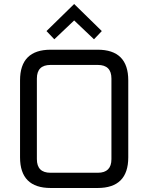

<svg xmlns="http://www.w3.org/2000/svg" viewBox="-20 -938 740 958"><path d="M80 -153V-537Q80 -690 233 -690H467Q620 -690 620 -537V-153Q620 0 467 0H233Q80 0 80 -153ZM164 -144Q164 -76 232 -76H468Q536 -76 536 -144V-546Q536 -614 468 -614H232Q164 -614 164 -546ZM212 -783 350 -918 488 -783 449 -742 350 -836 251 -742Z"/></svg>

Font: Oxanium ExtraLight
Style: Regular
Weight: 400
Version: Version 2.000